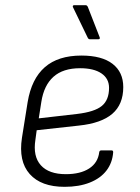

<svg xmlns="http://www.w3.org/2000/svg" viewBox="-20 -711 540 743"><path d="M230 12Q139 12 95 -37.5Q51 -87 65 -178L87 -316Q102 -406 153.5 -451Q205 -496 295 -496Q374 -496 415.5 -464Q457 -432 457 -374Q457 -307 414.5 -270.5Q372 -234 285 -225L122 -207L117 -170Q107 -106 138 -71.5Q169 -37 235 -37Q291 -37 325 -59Q359 -81 364 -122Q365 -129 372 -129H412Q418 -129 418 -122Q415 -81 392 -51Q369 -21 327.5 -4.5Q286 12 230 12ZM130 -253 278 -270Q346 -278 374 -301Q402 -324 402 -371Q402 -407 372.5 -427Q343 -447 290 -447Q224 -447 187 -414Q150 -381 140 -317ZM328 -559Q322 -559 319 -566L262 -684Q261 -687 262.5 -689Q264 -691 267 -691H311Q317 -691 320 -684L366 -566Q368 -559 360 -559Z"/></svg>

Font: Sofia Sans Light
Style: Italic
Weight: 300
Italic angle: -9°
Version: Version 4.100-B